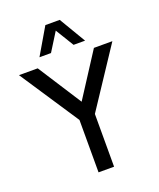

<svg xmlns="http://www.w3.org/2000/svg" viewBox="-145 -875 797 964"><g transform="rotate(-20 254.0 -393.0)"><path d="M131.8 -644.5H193.4L254.4 -742.2L314 -644.5H375.5L291.5 -786.1H214.8ZM212.9 0H295.9V-281.7L503.4 -595.2H404.8L254.4 -362.3L104.5 -595.2H4.4L212.9 -279.8Z"/></g></svg>

Font: Now Medium
Style: Regular
Weight: 500
Designer: Alfredo Marco Pradil
Foundry: Alfredo Marco Pradil
Version: Version 1.200;hotconv 1.0.109;makeotfexe 2.5.65596